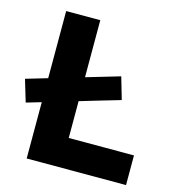

<svg xmlns="http://www.w3.org/2000/svg" viewBox="-121 -805 827 897"><g transform="rotate(15 292.0 -356.5)"><path d="M89 0Q89 -57.5 89 -111.5Q89 -165.5 89 -232.5V-474.5Q89 -543.5 89 -599Q89 -654.5 89 -713H254Q254 -654.5 254 -599Q254 -543.5 254 -474.5V-259Q254 -192 254 -138Q254 -84 254 -26.5L197 -143.5H336.5Q388 -143.5 427.2 -143.5Q466.5 -143.5 500.5 -143.5Q534.5 -143.5 569.5 -143.5V0ZM17 -251 -15 -357.5Q37 -373 84.8 -387Q132.5 -401 175 -413.5L226.5 -429Q269.5 -441.5 317.5 -455.8Q365.5 -470 416.5 -485L447.5 -378.5Q397.5 -364 349.5 -349.8Q301.5 -335.5 258 -322.5L206.5 -307Q164 -294.5 116.2 -280.2Q68.5 -266 17 -251Z"/></g></svg>

Font: Commissioner Thin
Style: Bold
Weight: 700
Version: Version 1.001;gftools[0.9.23]